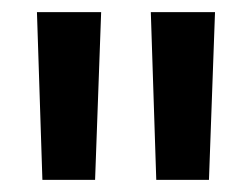

<svg xmlns="http://www.w3.org/2000/svg" viewBox="-20 -760 415 317"><path d="M147 -740 137 -463H50L41 -740ZM335 -740 325 -463H238L229 -740Z"/></svg>

Font: Pathway Extreme 8pt Thin 12pt Medium
Style: Regular
Weight: 500
Version: Version 1.001;gftools[0.9.26]